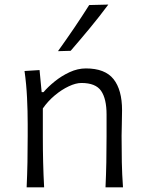

<svg xmlns="http://www.w3.org/2000/svg" viewBox="-20 -798 619 818"><path d="M93.5 0Q96 -55.5 97 -107Q98 -158.5 98 -219.5V-269.5Q98 -324 95.2 -381.2Q92.5 -438.5 84.5 -495.5L148.5 -499.5L157.5 -405.5H165.5Q184 -427.5 213 -451Q242 -474.5 276.5 -490.5Q311 -506.5 346 -506.5Q427.5 -506.5 463.8 -460.8Q500 -415 500 -328.5Q500 -296.5 499 -268.8Q498 -241 498 -219.5Q498 -158.5 499 -107Q500 -55.5 504 0H429.5Q432 -55.5 433 -106.8Q434 -158 434 -217V-310.5Q434 -377 410.8 -410.8Q387.5 -444.5 327 -444.5Q303 -444.5 272.8 -430.2Q242.5 -416 213.2 -391.5Q184 -367 162.5 -336V-217Q162.5 -158 163.8 -106.8Q165 -55.5 168 0ZM227 -580Q262.5 -629.5 295.8 -678.5Q329 -727.5 360 -776.5L441.5 -778.5Q404 -728 363.5 -679Q323 -630 281 -581.5Z"/></svg>

Font: Commissioner Flair Light
Style: Regular
Weight: 300
Designer: Kostas Bartsokas
Foundry: Kostas Bartsokas
Version: Version 1.000; ttfautohint (v1.8.3)